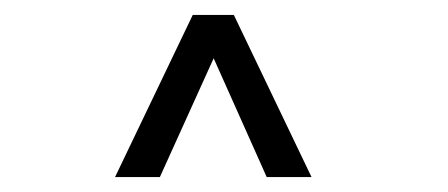

<svg xmlns="http://www.w3.org/2000/svg" viewBox="-20 -710 600 257"><path d="M134 -473 238 -690H293L397 -473H337L266 -632L194 -473Z"/></svg>

Font: Maven Pro
Style: Regular
Weight: 400
Designer: Joe Prince
Foundry: Joe Prince
Version: Version 2.103